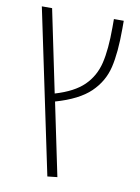

<svg xmlns="http://www.w3.org/2000/svg" viewBox="-86 -619 645 884"><g transform="rotate(10 236.5 -177.5)"><path d="M420 -561V-523Q420 -412 403.5 -342.5Q387 -273 334 -222Q281 -171 173 -140L244 201L198 206L37 -561H85L165 -176Q253 -202 298 -246Q343 -290 358.5 -354Q374 -418 374 -522V-561Z"/></g></svg>

Font: FiraGO ExtraLight
Style: Regular
Weight: 200
Designer: bBox Type
Foundry: bBox Type GmbH
Version: Version 1.001